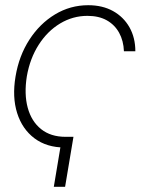

<svg xmlns="http://www.w3.org/2000/svg" viewBox="-20 -551 556 730"><path d="M259.3 -30.8 227.5 159.2H184.6L216.3 -30.8ZM226.1 9.8Q157.7 9.8 111.1 -25.1Q64.5 -60.1 45.2 -121.1Q25.9 -182.1 39.1 -260.3Q52.2 -338.9 91.6 -399.9Q130.9 -460.9 189 -496.1Q247.1 -531.2 315.4 -531.2Q369.6 -531.2 409.7 -509Q449.7 -486.8 472.2 -447.3Q494.6 -407.7 494.6 -356H451.2Q449.7 -396 432.9 -426.5Q416 -457 385.7 -473.9Q355.5 -490.7 312.5 -490.7Q256.8 -490.7 208.5 -461.7Q160.2 -432.6 127 -380.6Q93.8 -328.6 82 -260.7Q71.3 -193.4 85.4 -141.4Q99.6 -89.4 136.2 -60.1Q172.9 -30.8 229 -30.8Z"/></svg>

Font: Inter 28pt ExtraLight
Style: Italic
Weight: 250
Italic angle: -9.3988°
Designer: Rasmus Andersson
Foundry: rsms
Version: Version 4.001;git-66647c0bb